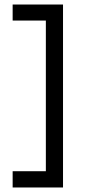

<svg xmlns="http://www.w3.org/2000/svg" viewBox="-20 -734 378 850"><path d="M183 96V-714H259V96ZM36 96V24H222V96ZM36 -643V-714H222V-643Z"/></svg>

Font: Outfit Thin
Style: Regular
Weight: 400
Version: Version 1.100;gftools[0.9.27]